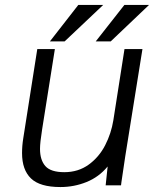

<svg xmlns="http://www.w3.org/2000/svg" viewBox="-20 -748 640 775"><path d="M69 -130Q69 -160 74 -190.5L130.5 -550H201.5L150 -225.5Q141.5 -172.5 141.5 -147Q141.5 -102 163.2 -77.5Q185 -53 239.5 -53Q296 -53 338 -83.5Q380 -114 404.5 -161.8Q429 -209.5 437.5 -262.5L482.5 -550H555L485.5 -116.5L470 -12L468.5 0H406.5L414.5 -76Q379.5 -33.5 329.2 -13.2Q279 7 224 7Q141 7 105 -27.8Q69 -62.5 69 -130ZM482 -728H581.5L427 -581H366.5ZM296 -728H396.5L241 -581H181.5Z"/></svg>

Font: JuliaMono Light
Style: Italic
Weight: 300
Italic angle: -9°
Monospace: yes
Designer: cormullion
Foundry: corm
Version: Version 0.054; ttfautohint (v1.8.4)